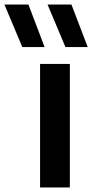

<svg xmlns="http://www.w3.org/2000/svg" viewBox="-112 -828 408 848"><path d="M65 0V-545.5H196.5V0ZM177 -620 98 -808H203.5L275.5 -620ZM-13.5 -620 -92.5 -808H13.5L85 -620Z"/></svg>

Font: Encode Sans SmBold
Style: Regular
Weight: 600
Designer: Multiple Designers
Foundry: Impallari Type
Version: Version 3.002; ttfautohint (v1.8.3) -l 8 -r 50 -G 200 -x 14 